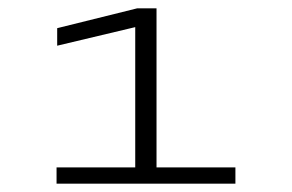

<svg xmlns="http://www.w3.org/2000/svg" viewBox="-20 -720 700 460"><path d="M115.5 -280V-319H304V-655L117 -610.5V-652.5L308.5 -700H355V-319H544V-280Z"/></svg>

Font: Trispace Expanded ExtraLight
Style: Regular
Weight: 200
Width: 7
Designer: Tyler Finck
Foundry: Etcetera Type Company
Version: Version 1.210; ttfautohint (v1.8.3)